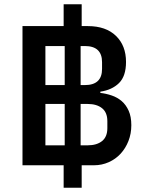

<svg xmlns="http://www.w3.org/2000/svg" viewBox="-20 -800 692 905"><path d="M365 85H280V-21H86V-677H280V-780H365V-677H394Q479 -677 526.5 -631Q574 -585 574 -508Q574 -441 541 -408.5Q508 -376 453 -368V-362Q480 -359 506.5 -350Q533 -341 553.5 -323.5Q574 -306 586.5 -278Q599 -250 599 -210Q599 -170 585.5 -135.5Q572 -101 548.5 -75.5Q525 -50 492.5 -35.5Q460 -21 423 -21H365ZM285 -399V-583H194V-399ZM360 -399H380Q461 -399 461 -475V-507Q461 -583 380 -583H360ZM285 -115V-310H194V-115ZM360 -115H393Q436 -115 461 -135Q486 -155 486 -196V-229Q486 -270 461 -290Q436 -310 393 -310H360Z"/></svg>

Font: IBM Plex Sans Arabic Medium
Style: Regular
Weight: 500
Designer: Mike Abbink, Paul van der Laan, Pieter van Rosmalen, Wael Morcos, Khajak Apelian
Foundry: Bold Monday
Version: Version 1.1